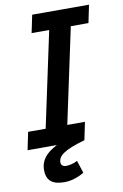

<svg xmlns="http://www.w3.org/2000/svg" viewBox="-100 -731 628 978"><g transform="rotate(-10 213.5 -241.5)"><path d="M254.9 162.1Q230 177.2 203.4 185.1Q176.8 192.9 151.9 192.9Q105 192.9 82.5 173.6Q60.1 154.3 60.1 112.8Q60.1 78.1 81.3 50Q102.5 22 147 0H-4.9L14.2 -91.8H105L210 -584H119.1L138.2 -675.8H432.1L413.1 -584H321.8L216.8 -91.8H308.1L289.1 0Q248 11.7 221.2 22.5Q194.3 33.2 178.2 44.2Q162.1 55.2 155.5 66.4Q148.9 77.6 148.9 89.8Q148.9 101.1 156.2 106.9Q163.6 112.8 174.8 112.8Q187 112.8 202.6 109.1Q218.3 105.5 233.9 97.2Z"/></g></svg>

Font: Clear Sans Medium
Style: Italic
Weight: 500
Italic angle: -12°
Foundry: Intel Corporation
Version: Version 1.00